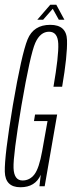

<svg xmlns="http://www.w3.org/2000/svg" viewBox="-25 -784 302 808"><path d="M61 4Q123.5 4 146.5 -48.5L141 0H163L215.5 -302H122.5L118 -274.5H175L152.5 -148.5Q139.5 -75.5 119.8 -50Q100 -24.5 70 -24.5Q34 -24.5 32 -77Q30 -129.5 65 -338.5Q102.5 -556.5 123.5 -603.5Q144.5 -650.5 181.5 -650.5Q218 -650.5 220.2 -600Q222.5 -549.5 200 -419H236.5Q259 -550.5 257 -615Q255 -679.5 186.5 -679.5Q116 -679.5 91 -618Q66 -556.5 29 -340.5Q-6.5 -127 -4.8 -61.5Q-3 4 61 4ZM132 -701H156.5L197 -747L222.5 -701H246L212 -764H186.5Z"/></svg>

Font: Anybody ExtraCondensed ExtraLight
Style: Italic
Weight: 250
Width: 2
Italic angle: -10°
Version: Version 1.113;gftools[0.9.25]